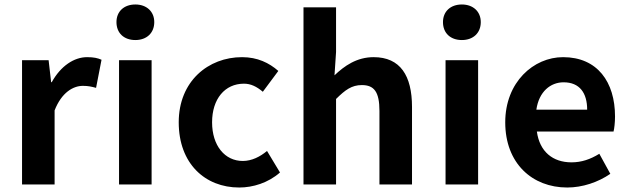

<svg xmlns="http://www.w3.org/2000/svg" viewBox="-20 -831 2833 865"><path d="M79.3 0H226V-333.6C257.7 -415 310.2 -444.2 353.3 -444.2C377.4 -444.2 392.7 -440.6 412.8 -435.2L437.4 -561.8C420.9 -569.2 402.8 -573.5 372.3 -573.5C314 -573.5 253.7 -534.1 213.2 -460.8H210.4L199 -559.8H79.3Z M516.3 0H663V-559.8H516.3ZM589.9 -650.6C640.3 -650.6 675 -682 675 -731.4C675 -779.2 640.3 -810.8 589.9 -810.8C538.4 -810.8 504.7 -779.2 504.7 -731.4C504.7 -682 538.4 -650.6 589.9 -650.6Z M1057.8 13.8C1119.6 13.8 1188.1 -7.1 1241.4 -53.9L1183 -150.9C1152.2 -125.2 1114.5 -105.8 1073.7 -105.8C993.4 -105.8 935.5 -174.2 935.5 -279.9C935.5 -385.2 992.9 -454 1079.1 -454C1109.7 -454 1136.1 -441.2 1164.1 -417.6L1233.9 -511.4C1192.7 -547.6 1140.2 -573.5 1070.5 -573.5C918.6 -573.5 785.2 -465.5 785.2 -279.9C785.2 -94.2 903.6 13.8 1057.8 13.8Z M1347.3 0H1494V-385.1C1535.3 -426 1564.6 -447.7 1610.1 -447.7C1665 -447.7 1689.5 -418 1689.5 -330.9V0H1836.2V-349.1C1836.2 -489.8 1783.7 -573.5 1663.2 -573.5C1587.1 -573.5 1531.3 -533.9 1487 -491.7L1494 -596.7V-797.9H1347.3Z M1987.3 0H2134V-559.8H1987.3ZM2060.9 -650.6C2111.3 -650.6 2146 -682 2146 -731.4C2146 -779.2 2111.3 -810.8 2060.9 -810.8C2009.4 -810.8 1975.7 -779.2 1975.7 -731.4C1975.7 -682 2009.4 -650.6 2060.9 -650.6Z M2535.4 13.8C2604 13.8 2674.8 -9.9 2729.6 -47.9L2680.1 -138.2C2639.3 -113.1 2599.7 -99.6 2554.6 -99.6C2471.1 -99.6 2411.2 -147 2398.7 -238.4H2744.1C2747.7 -252.4 2750.8 -279 2750.8 -306.4C2750.8 -461.6 2671.5 -573.5 2516.7 -573.5C2384.1 -573.5 2256.2 -461.3 2256.2 -279.9C2256.2 -94.7 2378.2 13.8 2535.4 13.8ZM2396.4 -336.9C2408.1 -418.4 2460.2 -460.2 2519.1 -460.2C2591.5 -460.2 2625.3 -412 2625.3 -336.9Z"/></svg>

Font: Source Han Sans JP VF
Style: Regular
Weight: 250
Designer: Ryoko NISHIZUKA 西塚涼子 (kana, bopomofo & ideographs); Paul D. Hunt (Latin, Greek & Cyrillic); Sandoll Communications 산돌커뮤니
Foundry: Adobe
Version: Version 2.004;hotconv 1.0.118;makeotfexe 2.5.65603